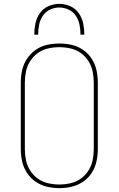

<svg xmlns="http://www.w3.org/2000/svg" viewBox="-20 -969 616 997"><path d="M288 8Q321 8 352.5 0.5Q384 -7 411.5 -25.5Q439 -44 456.5 -71.5Q474 -99 481 -131Q488 -163 488 -195V-540Q488 -573 481 -604.5Q474 -636 456.5 -663.5Q439 -691 411.5 -710Q384 -729 352.5 -736Q321 -743 288 -743Q256 -743 224 -736Q192 -729 165 -710Q138 -691 120 -663.5Q102 -636 95 -604.5Q88 -573 88 -540V-195Q88 -163 95 -131Q102 -99 120 -71.5Q138 -44 165 -25.5Q192 -7 224 0.5Q256 8 288 8ZM288 -11Q259 -11 230 -17.5Q201 -24 177 -41Q153 -58 137 -83Q121 -108 115 -137Q109 -166 109 -195V-540Q109 -569 115 -598Q121 -627 137 -652Q153 -677 177 -694Q201 -711 230 -717.5Q259 -724 288 -724Q317 -724 346 -717.5Q375 -711 399 -694Q423 -677 439 -652Q455 -627 461 -598Q467 -569 467 -540V-195Q467 -166 461 -137Q455 -108 439 -83Q423 -58 399 -41Q375 -24 346 -17.5Q317 -11 288 -11ZM158 -789H178Q178 -815 183 -840Q188 -865 202 -886.5Q216 -908 239.5 -919Q263 -930 288 -930Q313 -930 336.5 -919Q360 -908 374 -886.5Q388 -865 393 -840Q398 -815 398 -789H418Q418 -819 412 -847.5Q406 -876 389 -900.5Q372 -925 344.5 -937Q317 -949 288 -949Q259 -949 231.5 -937Q204 -925 187 -900.5Q170 -876 164 -847.5Q158 -819 158 -789Z"/></svg>

Font: Iosevka Sparkle Thin
Style: Regular
Weight: 100
Designer: Belleve Invis
Foundry: Belleve Invis
Version: Version 4.5.0; ttfautohint (v1.8.3)